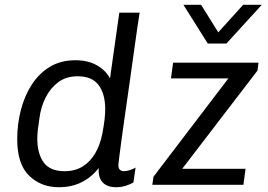

<svg xmlns="http://www.w3.org/2000/svg" viewBox="-20 -773 1119 803"><path d="M226 10Q151 10 101.5 -38.5Q52 -87 52 -191Q52 -253 67 -312Q82 -371 112.5 -418.5Q143 -466 188.5 -493.5Q234 -521 295 -521Q349 -521 386 -499.5Q423 -478 440 -445L479 -720H564Q561 -703 555 -661.5Q549 -620 541 -562.5Q533 -505 524 -441Q515 -377 506 -315Q497 -253 490 -201.5Q483 -150 479 -118Q475 -86 475 -83Q475 -69 481.5 -63Q488 -57 498 -57Q509 -57 523 -61.5Q537 -66 547 -72L538 -10Q525 -2 506 4Q487 10 465 10Q440 10 423 0.5Q406 -9 398.5 -27Q391 -45 393 -70Q362 -31 320.5 -10.5Q279 10 226 10ZM250 -57Q294 -57 326 -77Q358 -97 378.5 -132.5Q399 -168 408 -214Q415 -251 417.5 -274.5Q420 -298 420 -317Q420 -380 392.5 -417Q365 -454 305 -454Q257 -454 224 -429.5Q191 -405 171 -365.5Q151 -326 145 -279Q140 -247 138 -228Q136 -209 136 -193Q136 -131 162.5 -94Q189 -57 250 -57ZM617 0 622 -34 935 -445H695L704 -511H1061L1057 -478L742 -67H1007L998 0ZM1075 -753 927 -591H849L747 -753H821L912 -607H865L997 -753Z"/></svg>

Font: Chivo Medium Light
Style: Italic
Weight: 300
Italic angle: -8.05°
Version: Version 2.002